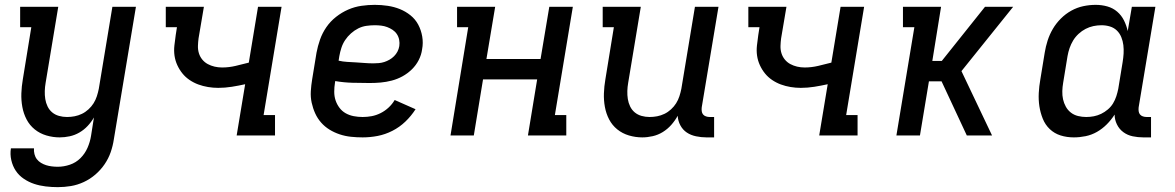

<svg xmlns="http://www.w3.org/2000/svg" viewBox="-20 -558 4840 791"><path d="M218 213Q193 213 168 210Q143 207 120.5 199.5Q98 192 78 178.5Q58 165 45 145.5Q32 126 26.5 101.5Q21 77 25 53H120Q119 65 122 77Q125 89 132 98Q139 107 149 113Q159 119 170 122.5Q181 126 193.5 127.5Q206 129 218 129Q243 129 268 120.5Q293 112 311.5 93.5Q330 75 340.5 51Q351 27 355 2L367 -74Q356 -55 341 -39Q326 -23 307 -12Q288 -1 267 3.5Q246 8 226 8Q198 8 171 0Q144 -8 123 -25Q102 -42 89.5 -66Q77 -90 72 -117.5Q67 -145 68 -173.5Q69 -202 74 -231L109 -446H63V-530H220L168 -217Q165 -200 164.5 -183Q164 -166 166.5 -150Q169 -134 176 -119.5Q183 -105 195 -95Q207 -85 223 -80.5Q239 -76 256 -76Q272 -76 287.5 -79Q303 -82 317.5 -89Q332 -96 344.5 -107.5Q357 -119 365.5 -132.5Q374 -146 379 -161.5Q384 -177 387 -192L443 -530H540L449 16Q445 43 436 69Q427 95 411 118.5Q395 142 373 161Q351 180 325 192Q299 204 272 208.5Q245 213 218 213Z M955 0 990 -211Q963 -205 935 -200.5Q907 -196 879 -196Q858 -196 837 -199.5Q816 -203 797 -210Q778 -217 761 -228.5Q744 -240 731.5 -255.5Q719 -271 710.5 -289.5Q702 -308 699 -328.5Q696 -349 698.5 -371Q701 -393 704 -414L709 -446H663V-530H820L798 -400Q796 -385 795.5 -369Q795 -353 799.5 -338.5Q804 -324 813.5 -312.5Q823 -301 836 -294Q849 -287 864 -283.5Q879 -280 895 -280Q923 -280 950.5 -286.5Q978 -293 1005 -300L1043 -530H1140L1066 -84H1113V0Z M1474 8Q1450 8 1426 5.5Q1402 3 1379.5 -4.5Q1357 -12 1337.5 -24Q1318 -36 1303 -53Q1288 -70 1278.5 -91Q1269 -112 1264 -135Q1259 -158 1260.5 -182.5Q1262 -207 1266 -231L1284 -341Q1289 -368 1298.5 -395Q1308 -422 1324.5 -446Q1341 -470 1364.5 -488.5Q1388 -507 1414.5 -518.5Q1441 -530 1469 -534Q1497 -538 1524 -538Q1551 -538 1577.5 -534Q1604 -530 1627.5 -520.5Q1651 -511 1671 -495Q1691 -479 1703 -456.5Q1715 -434 1719.5 -407.5Q1724 -381 1719 -355Q1716 -332 1705 -310.5Q1694 -289 1676.5 -272Q1659 -255 1638 -243.5Q1617 -232 1594 -226Q1571 -220 1548.5 -218Q1526 -216 1503 -216Q1468 -216 1432 -217Q1396 -218 1361 -224L1360 -217Q1357 -199 1357 -180Q1357 -161 1362.5 -144.5Q1368 -128 1378.5 -114Q1389 -100 1404 -91.5Q1419 -83 1437 -79.5Q1455 -76 1474 -76Q1493 -76 1511.5 -79.5Q1530 -83 1548 -92Q1566 -101 1581 -115Q1596 -129 1606 -146L1692 -108Q1674 -80 1650 -57Q1626 -34 1596.5 -19Q1567 -4 1536 2Q1505 8 1474 8ZM1518 -297Q1529 -297 1540.5 -298Q1552 -299 1563 -302.5Q1574 -306 1584.5 -312Q1595 -318 1603.5 -326.5Q1612 -335 1617.5 -345.5Q1623 -356 1625 -368Q1627 -381 1624.5 -394Q1622 -407 1615 -417.5Q1608 -428 1597.5 -435Q1587 -442 1575 -446.5Q1563 -451 1550 -452.5Q1537 -454 1524 -454Q1507 -454 1489.5 -451.5Q1472 -449 1456 -441Q1440 -433 1426 -420.5Q1412 -408 1402 -393Q1392 -378 1386.5 -361Q1381 -344 1378 -327L1375 -308Q1393 -304 1410.5 -303Q1428 -302 1446 -301Q1464 -300 1482 -298.5Q1500 -297 1518 -297Z M1836 0 1909 -446H1863V-530H2020L1984 -315H2207L2243 -530H2340L2266 -84H2313V0H2155L2193 -231H1970L1932 0Z M2626 8Q2598 8 2571 0Q2544 -8 2523 -25Q2502 -42 2489.5 -66Q2477 -90 2472 -117.5Q2467 -145 2468 -173.5Q2469 -202 2474 -231L2509 -446H2463V-530H2620L2568 -217Q2565 -200 2564.5 -183Q2564 -166 2566.5 -150Q2569 -134 2576 -119.5Q2583 -105 2595 -95Q2607 -85 2623 -80.5Q2639 -76 2656 -76Q2672 -76 2687.5 -79Q2703 -82 2717.5 -89Q2732 -96 2744.5 -107.5Q2757 -119 2765.5 -132.5Q2774 -146 2779 -161.5Q2784 -177 2787 -192L2843 -530H2940L2871 -116Q2870 -108 2871 -100Q2872 -92 2876.5 -86.5Q2881 -81 2888.5 -78.5Q2896 -76 2904 -76H2922V8H2890Q2869 8 2847.5 3.5Q2826 -1 2809.5 -12Q2793 -23 2783 -41.5Q2773 -60 2772 -81Q2761 -61 2745.5 -43.5Q2730 -26 2710.5 -14Q2691 -2 2669 3Q2647 8 2626 8Z M3355 0 3390 -211Q3363 -205 3335 -200.5Q3307 -196 3279 -196Q3258 -196 3237 -199.5Q3216 -203 3197 -210Q3178 -217 3161 -228.5Q3144 -240 3131.5 -255.5Q3119 -271 3110.5 -289.5Q3102 -308 3099 -328.5Q3096 -349 3098.5 -371Q3101 -393 3104 -414L3109 -446H3063V-530H3220L3198 -400Q3196 -385 3195.5 -369Q3195 -353 3199.5 -338.5Q3204 -324 3213.5 -312.5Q3223 -301 3236 -294Q3249 -287 3264 -283.5Q3279 -280 3295 -280Q3323 -280 3350.5 -286.5Q3378 -293 3405 -300L3443 -530H3540L3466 -84H3513V0Z M3673 0 3747 -446H3700V-530H3857L3821 -307H3860L4038 -530H4154L3941 -265L4067 0H3963L3859 -223H3807L3770 0Z M4404 8Q4375 8 4349.5 0Q4324 -8 4305 -26Q4286 -44 4276 -69Q4266 -94 4262 -120.5Q4258 -147 4259.5 -175Q4261 -203 4266 -231L4284 -341Q4288 -366 4296 -391Q4304 -416 4317.5 -439Q4331 -462 4350.5 -481.5Q4370 -501 4393.5 -514Q4417 -527 4442.5 -532.5Q4468 -538 4494 -538Q4519 -538 4542 -531.5Q4565 -525 4582.5 -510Q4600 -495 4610.5 -474Q4621 -453 4626 -430L4643 -530H4740L4671 -116Q4670 -108 4671 -100Q4672 -92 4676.5 -86.5Q4681 -81 4688.5 -78.5Q4696 -76 4704 -76H4722V8H4690Q4668 8 4646.5 3.5Q4625 -1 4608 -13.5Q4591 -26 4581.5 -45.5Q4572 -65 4572 -86Q4558 -64 4539.5 -45.5Q4521 -27 4499 -14.5Q4477 -2 4452.5 3Q4428 8 4404 8ZM4455 -76Q4471 -76 4486.5 -79Q4502 -82 4516.5 -89Q4531 -96 4544 -107Q4557 -118 4565.5 -132Q4574 -146 4579 -161.5Q4584 -177 4587 -192L4605 -302Q4608 -320 4609 -337.5Q4610 -355 4608 -372Q4606 -389 4599.5 -405Q4593 -421 4581 -432.5Q4569 -444 4552.5 -449Q4536 -454 4518 -454Q4501 -454 4484.5 -450.5Q4468 -447 4452.5 -439Q4437 -431 4423.5 -418.5Q4410 -406 4401 -391Q4392 -376 4386.5 -360Q4381 -344 4378 -327L4360 -217Q4357 -200 4356.5 -182.5Q4356 -165 4359.5 -149Q4363 -133 4371 -118.5Q4379 -104 4392 -94Q4405 -84 4421.5 -80Q4438 -76 4455 -76Z"/></svg>

Font: Iosevka Curly Slab MdEx
Style: Italic
Weight: 500
Width: 7
Italic angle: -9°
Monospace: yes
Designer: Belleve Invis
Foundry: Belleve Invis
Version: Version 11.0.0; ttfautohint (v1.8.3)